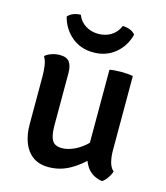

<svg xmlns="http://www.w3.org/2000/svg" viewBox="-107 -787 763 880"><g transform="rotate(15 274.0 -347.5)"><path d="M470.5 -140Q470.5 -112 476.8 -87.2Q483 -62.5 498.5 -49Q494.5 -34 483 -17.5Q471.5 -1 458.5 7.5Q407 -1 383.2 -39.2Q359.5 -77.5 359.5 -128V-494.5Q383 -499 415 -499Q446 -499 470.5 -494.5ZM71 -386Q71 -412.5 67.5 -436.2Q64 -460 53.5 -477.5Q65.5 -488 84.2 -494.5Q103 -501 123.5 -501Q156 -501 169 -483.2Q182 -465.5 182 -431V-182.5Q182 -135 194.5 -113Q207 -91 241.5 -91Q265.5 -91 293.2 -102.5Q321 -114 346.5 -135.8Q372 -157.5 387.5 -187.5V-83Q354 -45 306.5 -18Q259 9 205 9Q158.5 9 129 -13Q99.5 -35 85.2 -72.8Q71 -110.5 71 -157ZM427 -679Q413 -623 370.2 -587.5Q327.5 -552 267 -552Q206.5 -552 164 -587.5Q121.5 -623 107 -679Q117 -691.5 133.8 -697.8Q150.5 -704 167.5 -704Q179.5 -673.5 206.2 -656.8Q233 -640 267 -640Q301.5 -640 328 -656.8Q354.5 -673.5 366.5 -704Q384 -704 400.8 -697.8Q417.5 -691.5 427 -679Z"/></g></svg>

Font: Signika Negative Light Medium
Style: Regular
Weight: 500
Version: Version 2.001